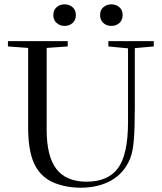

<svg xmlns="http://www.w3.org/2000/svg" viewBox="-20 -853 746 886"><path d="M493.7 -733.4Q472.2 -733.4 457 -746.8Q441.9 -760.3 441.9 -783.7Q441.9 -806.6 457 -819.8Q472.2 -833 493.7 -833Q515.6 -833 530.8 -819.8Q545.9 -806.6 545.9 -783.7Q545.9 -760.3 530.8 -746.8Q515.6 -733.4 493.7 -733.4ZM226.1 -783.7Q226.1 -806.6 241.2 -819.8Q256.3 -833 278.3 -833Q299.8 -833 314.9 -819.8Q330.1 -806.6 330.1 -783.7Q330.1 -760.3 314.9 -746.8Q299.8 -733.4 278.3 -733.4Q256.8 -733.4 241.5 -746.8Q226.1 -760.3 226.1 -783.7ZM352.1 13.2Q309.6 13.2 270.5 3.7Q231.4 -5.9 205.6 -21.5Q155.3 -51.8 132.6 -110.1Q109.9 -168.5 109.9 -264.2V-631.8L16.6 -638.7V-663.1H292.5V-638.7L195.3 -631.8V-254.9Q195.3 -131.8 240.2 -73.2Q285.2 -14.6 379.9 -14.6Q479 -14.6 524.9 -77.6Q570.8 -140.6 570.8 -290V-629.9L480 -638.7V-663.1H689.5V-638.7L602.1 -630.9V-357.4Q602.1 -262.7 597.7 -208Q593.3 -153.3 580.6 -121.6Q553.7 -55.2 494.4 -21Q435.1 13.2 352.1 13.2Z"/></svg>

Font: Elstob 18pt
Style: Regular
Weight: 400
Designer: Peter S. Baker
Version: Version 1.015